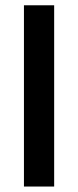

<svg xmlns="http://www.w3.org/2000/svg" viewBox="-20 -700 292 720"><path d="M183.1 -680.2V-0.5H69.8V-680.2Z"/></svg>

Font: Vazirmatn UI NL SemiBold
Style: Regular
Weight: 600
Designer: Saber Rastikerdar
Foundry: Saber Rastikerdar
Version: Version 33.003